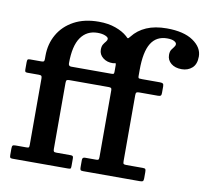

<svg xmlns="http://www.w3.org/2000/svg" viewBox="-86 -895 1068 990"><g transform="rotate(10 448.0 -400.0)"><path d="M27 -17V-50Q27 -62.5 30.2 -66.2Q33.5 -70 46 -70H101.5Q112.5 -70 114.8 -72.5Q117 -75 117 -86V-433Q117 -443.5 113.8 -446.8Q110.5 -450 100.5 -450H40Q31.5 -450 29.2 -453.5Q27 -457 27 -465V-501.5Q27 -512 29.2 -516Q31.5 -520 42 -520H101Q111 -520 114 -522.8Q117 -525.5 117 -535.5V-552Q117 -614.5 145.8 -664.5Q174.5 -714.5 228.5 -743.8Q282.5 -773 358 -773Q408 -773 446.2 -759.2Q484.5 -745.5 508 -724.5Q513 -720 515.2 -717.5Q517.5 -715 520.5 -715Q522.5 -715 531.5 -726Q559 -761.5 603.2 -780.8Q647.5 -800 709 -800Q798.5 -800 847.5 -766.5Q896.5 -733 896.5 -685.5Q896.5 -645 874.5 -625.5Q852.5 -606 820 -606Q785.5 -606 764.5 -623.2Q743.5 -640.5 743.5 -667.5Q743.5 -685 750 -695Q756.5 -705 762.8 -712.2Q769 -719.5 769 -728Q769 -736 756.5 -742.8Q744 -749.5 720 -749.5Q663.5 -749.5 635.8 -704.5Q608 -659.5 608 -564V-532.5Q608 -521.5 613.5 -520.8Q619 -520 629 -520H721Q732 -520 737 -517Q742 -514 742 -503V-467.5Q742 -456.5 738 -453.2Q734 -450 723.5 -450H627Q615.5 -450 611.8 -447Q608 -444 608 -432.5V-87.5Q608 -76 611 -73Q614 -70 625 -70H711.5Q722.5 -70 725.2 -66.5Q728 -63 728 -51V-19Q728 -7 724.2 -3.5Q720.5 0 708 0H411.5Q401 0 398 -3.2Q395 -6.5 395 -17.5V-56Q395 -70 409 -70H468Q477.5 -70 479.8 -73.5Q482 -77 482 -87V-435.5Q482 -444.5 478.8 -447.2Q475.5 -450 466 -450H261Q250 -450 246.5 -447Q243 -444 243 -432V-86.5Q243 -76.5 246 -73.2Q249 -70 259.5 -70H333Q342.5 -70 345.2 -67Q348 -64 348 -54.5V-15.5Q348 -4 345 -2Q342 0 331 0H42Q32 0 29.5 -3.5Q27 -7 27 -17ZM257.5 -520H467Q477 -520 479.5 -522Q482 -524 482 -534V-568Q482 -578.5 477.8 -577Q473.5 -575.5 466 -575Q435 -574 413.8 -590.8Q392.5 -607.5 392.5 -633.5Q392.5 -651 398.8 -661Q405 -671 411.5 -678.2Q418 -685.5 418 -694Q418 -702 402 -708.8Q386 -715.5 362 -715.5Q305.5 -715.5 274.2 -671Q243 -626.5 243 -535Q243 -520 257.5 -520Z"/></g></svg>

Font: Besley SemiBold
Style: Regular
Weight: 600
Designer: Owen Earl
Foundry: indestructible type*
Version: Version 2.001; ttfautohint (v1.8.3)